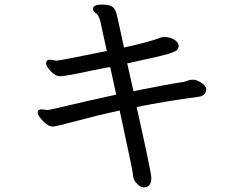

<svg xmlns="http://www.w3.org/2000/svg" viewBox="-20 -746 1040 836"><path d="M605 70Q595 70 583 60Q559 40 559 13Q559 3 501 -265Q408 -245 316 -220Q224 -195 210 -195Q195 -195 180.5 -207Q166 -219 155 -233Q144 -247 144 -257Q144 -270 162 -270L187 -267Q195 -267 274 -286Q353 -305 486 -334L460 -454Q454 -454 390 -441Q265 -414 242 -414Q227 -414 213 -425Q199 -436 190 -449Q181 -462 181 -470Q181 -486 198 -486L225 -482Q241 -482 445 -524L416 -657Q409 -682 394 -691Q385 -697 385 -707Q385 -726 424 -726Q456 -726 469.5 -716.5Q483 -707 489 -680Q495 -653 504.5 -610.5Q514 -568 520 -539Q626 -562 685 -584L693 -585Q722 -585 739.5 -573Q757 -561 758 -547Q758 -536 750.5 -528.5Q743 -521 713 -511.5Q683 -502 534 -470L561 -349Q715 -380 783 -390Q790 -392 799 -395.5Q808 -399 822 -399Q835 -399 854.5 -387Q874 -375 878 -361Q878 -335 856 -327L841 -324Q709 -307 575 -280Q639 7 639 29Q639 70 605 70Z"/></svg>

Font: LXGW WenKai Mono Medium
Style: Regular
Weight: 500
Monospace: yes
Designer: LXGW / Fontworks Inc.
Foundry: LXGW / Fontworks Inc.
Version: Version 1.520; June 14, 2025